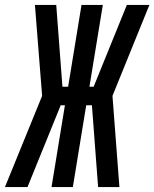

<svg xmlns="http://www.w3.org/2000/svg" viewBox="-57 -755 623 775"><path d="M-37 0 113 -368 84 -735H170L195 -405H218L272 -735H358L304 -405H321L455 -735H546L397 -368L425 0H339L314 -330H291L237 0H151L205 -330H188L54 0Z"/></svg>

Font: Iosevka Curly Medium
Style: Italic
Weight: 500
Italic angle: -9°
Monospace: yes
Designer: Belleve Invis
Foundry: Belleve Invis
Version: Version 22.1.2; ttfautohint (v1.8.4)